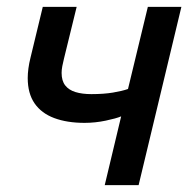

<svg xmlns="http://www.w3.org/2000/svg" viewBox="-20 -541 564 561"><path d="M286 0 334 -201Q320 -195 289 -188.5Q258 -182 227 -182Q176 -182 138.5 -196Q101 -210 81 -239Q61 -268 61 -313Q61 -326 63 -341Q65 -356 69 -372L105 -521H204L167 -370Q164 -358 162 -347.5Q160 -337 160 -328Q160 -305 170.5 -291.5Q181 -278 200.5 -272Q220 -266 247 -266Q283 -266 310 -270.5Q337 -275 354 -281L412 -521H510L385 0Z"/></svg>

Font: Ubuntu Sans Medium
Style: Italic
Weight: 500
Italic angle: -13.5°
Designer: Dalton Maag Ltd
Foundry: Dalton Maag Ltd
Version: Version 1.006